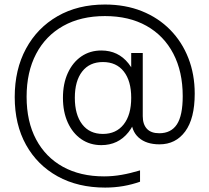

<svg xmlns="http://www.w3.org/2000/svg" viewBox="-20 -691 924 848"><path d="M310.5 -259Q310.5 -184.5 343 -142Q375.5 -99.5 434.5 -99.5Q493 -99.5 526.2 -141.5Q559.5 -183.5 559.5 -259Q559.5 -333.5 526.8 -375.2Q494 -417 434.5 -417Q375.5 -417 343 -375.2Q310.5 -333.5 310.5 -259ZM593 -259Q593 -164.5 547.5 -107.2Q502 -50 427.5 -50Q377.5 -50 339.2 -76.2Q301 -102.5 279.5 -149.5Q258 -196.5 258 -259Q258 -321.5 279.5 -368.5Q301 -415.5 339.2 -441.8Q377.5 -468 427.5 -468Q502 -468 547.5 -410.8Q593 -353.5 593 -259ZM610.5 -457V-178Q610.5 -142 628.8 -122.2Q647 -102.5 683.5 -102.5Q735.5 -102.5 761.2 -141.5Q787 -180.5 787 -266.5Q787 -374.5 745.5 -454Q704 -533.5 627 -576.8Q550 -620 443.5 -620Q337 -620 259.2 -576.5Q181.5 -533 139.5 -453Q97.5 -373 97.5 -263.5Q97.5 -154 139.5 -75.2Q181.5 3.5 258.2 45.8Q335 88 439.5 88Q478.5 88 517 81.2Q555.5 74.5 598.5 61.5V111.5Q563.5 124 524.8 130.8Q486 137.5 444.5 137.5Q324.5 137.5 234.8 88Q145 38.5 95 -51.2Q45 -141 45 -262.5Q45 -384 94.8 -476Q144.5 -568 234.2 -619.5Q324 -671 443.5 -671Q533.5 -671 606.5 -641.8Q679.5 -612.5 731.8 -559.2Q784 -506 812 -434.2Q840 -362.5 840 -277.5Q840 -167.5 798 -110.5Q756 -53.5 684.5 -53.5Q626 -53.5 592.8 -83Q559.5 -112.5 559.5 -167V-457Z"/></svg>

Font: Overused Grotesk Light
Style: Regular
Weight: 300
Designer: RandomMaerks
Version: Version 0.005